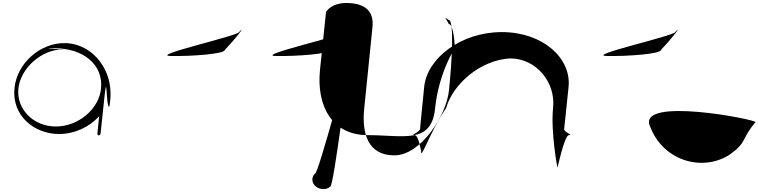

<svg xmlns="http://www.w3.org/2000/svg" viewBox="-20 -910 5108 1293"><path d="M658 -15.7 681.2 -236.9C703.4 -455.6 692 -195.4 715.3 -188.9C764.7 -424.1 608.3 -619.8 412.5 -619.8C251.6 -619.8 94.7 -486.1 77.5 -316.4C58.4 -128.1 213.9 -7.5 377.3 -7.5C482.1 -7.5 580 -53.9 647.6 -126.8C643 -81 640.8 -60.1 636.2 -14.2C633.9 8.3 655.7 6.8 658 -15.7ZM103.7 -312.4C117.4 -447.2 255 -578.1 408.7 -578.1C583 -578.1 180 -578.6 347.4 -585.1C535.2 -585.1 677.3 -479.7 660.3 -312.4C646.6 -177.6 509.6 -58.2 355.9 -58.2C202.2 -58.2 90 -177.6 103.7 -312.4Z M1590.3 -694.6C1589.2 -669.6 985.4 -536 1128.8 -533C1272.3 -530 1491.8 -547.4 1492.8 -572.4C1516.4 -597.4 1558.6 -644.1 1585.6 -678.5C1612.6 -712.8 1613.8 -719.6 1590.3 -694.6Z M2298.3 -694.6C2297.2 -669.6 1693.4 -536 1836.8 -533C1980.3 -530 2199.8 -547.4 2200.8 -572.4C2224.4 -597.4 2266.6 -644.1 2293.6 -678.5C2320.6 -712.8 2321.8 -719.6 2298.3 -694.6Z M2332 -498C2336.1 -544.5 2124.9 259 2101.9 259C2076.7 281.2 2076.9 321 2105.8 345C2134.7 369 2178.9 369.5 2204.1 347C2227.1 347 2329.5 -474 2332 -498Z M3041.9 -583.9C3044.2 -606.4 3034.4 -747.9 3003 -747.9C2976.8 -798.4 2966.6 -798.4 3001.3 -775.9C3038.3 -775.9 3025.7 -518.7 3003.6 -300.9C2986.6 -133.6 2814 136.3 2635.7 136.3C2457.3 136.3 2415.7 -11.6 2432.7 -178.9C2449.7 -346.2 2488.4 -727.4 2488.4 -727.4C2499.4 -835.9 2437.7 -889.9 2310.3 -889.9C2246.5 -889.9 2196.1 -863.4 2175.6 -829.4C2175.6 -829.4 2159.5 -681.1 2134.9 -438.9C2110.3 -196.6 2215.8 0 2456 0C2696.2 0 2885.3 63.4 2909.9 -178.9C2934.5 -421.1 3041.9 -583.9 3041.9 -583.9Z M3779.1 -42C3779.1 -42 3784.4 -82.8 3809 -325C3828.4 -516.8 3636.9 -693.9 3359.7 -693.9C3082.5 -693.9 2856 -516.8 2836.6 -325C2811.9 -82.8 2808.9 -42 2808.9 -42C2806.6 -19.5 2740.4 0 2771.7 0C2803.1 0 2814.7 124 2817 101.5C2808.2 187.5 2871.3 -15.7 2984.3 -183C3033.8 -350.3 3218.2 -505.2 3414.7 -516.7C3593.1 -516.7 3721.8 -354.3 3704.8 -187C3687.8 -19.7 3733.6 218 3733.6 218C3731.3 240.5 3779.9 0 3811.3 0C3842.6 0 3776.9 -19.5 3779.1 -42Z M4527.3 -694.6C4526.2 -669.6 3922.4 -536 4065.8 -533C4209.3 -530 4428.8 -547.4 4429.8 -572.4C4453.4 -597.4 4495.6 -644.1 4522.6 -678.5C4549.6 -712.8 4550.8 -719.6 4527.3 -694.6Z M5067.5 -87.2C5085.1 -102.9 4259 -266 4358.8 -56.2C4447.7 177.1 4717 250 4897.7 128.6C5012.4 46 4970.6 28 5067.5 -87.2Z"/></svg>

Font: AnarchicType
Style: Slant
Weight: 400
Version: Version Something